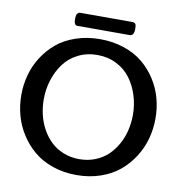

<svg xmlns="http://www.w3.org/2000/svg" viewBox="-93 -947 984 1046"><g transform="rotate(10 399.0 -424.0)"><path d="M553.7 -788.1H262.7Q244.1 -788.1 244.1 -823.2Q244.1 -860.8 266.6 -860.8H553.2Q565.9 -860.8 571.3 -854.2Q576.7 -847.7 576.7 -829.1Q576.7 -788.1 553.7 -788.1ZM531.7 -8.1Q470.7 13.2 398.9 13.2Q327.1 13.2 266.1 -8.1Q205.1 -29.3 161.9 -65.7Q118.7 -102.1 87.9 -150.4Q57.1 -198.7 42.5 -253.2Q27.8 -307.6 27.8 -364.7Q27.8 -421.9 42.5 -475.8Q57.1 -529.8 87.6 -577.4Q118.2 -625 161.4 -660.9Q204.6 -696.8 265.9 -717.5Q327.1 -738.3 398.9 -738.3Q470.7 -738.3 532 -717.5Q593.3 -696.8 636.5 -660.9Q679.7 -625 710.2 -577.4Q740.7 -529.8 755.4 -475.8Q770 -421.9 770 -364.7Q770 -307.6 755.4 -253.2Q740.7 -198.7 710 -150.4Q679.2 -102.1 636 -65.7Q592.8 -29.3 531.7 -8.1ZM645.5 -362.8Q645.5 -418 629.6 -468.8Q613.8 -519.5 584 -560.5Q554.2 -601.6 506.1 -626.2Q458 -650.9 398.9 -650.9Q339.8 -650.9 291.7 -626.2Q243.7 -601.6 213.9 -560.5Q184.1 -519.5 168.2 -468.8Q152.3 -418 152.3 -362.8Q152.3 -318.8 162.1 -277.6Q171.9 -236.3 192.1 -199.5Q212.4 -162.6 241.2 -135Q270 -107.4 310.5 -91.1Q351.1 -74.7 398.9 -74.7Q446.8 -74.7 487.3 -91.1Q527.8 -107.4 556.6 -135Q585.4 -162.6 605.7 -199.5Q626 -236.3 635.7 -277.6Q645.5 -318.8 645.5 -362.8Z"/></g></svg>

Font: Coustard
Style: Regular
Weight: 400
Foundry: vernon adams
Version: Version 1.001